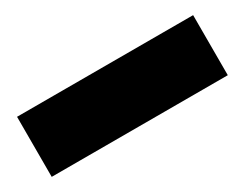

<svg xmlns="http://www.w3.org/2000/svg" viewBox="-34 -899 519 407"><g transform="rotate(-30 225.5 -695.5)"><path d="M10 -622V-769H441V-622Z"/></g></svg>

Font: Poppins Black
Style: Regular
Weight: 900
Designer: Ninad Kale (Devanagari), Jonny Pinhorn (Latin)
Foundry: Indian Type Foundry
Version: Version 3.200;PS 1.000;hotconv 16.6.54;makeotf.lib2.5.65590